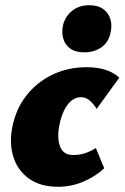

<svg xmlns="http://www.w3.org/2000/svg" viewBox="-20 -701 478 737"><path d="M203 16Q136 16 92.5 -14.5Q49 -45 32 -96.5Q15 -148 27 -212Q41 -283 81.5 -334.5Q122 -386 181.5 -414.5Q241 -443 312 -443Q354 -443 385 -433Q416 -423 438 -403L351 -283Q341 -300 325.5 -314Q310 -328 291 -328Q270 -328 253.5 -314Q237 -300 225.5 -276Q214 -252 208 -221Q198 -172 210.5 -139Q223 -106 260 -106Q286 -106 308 -113.5Q330 -121 348 -133L380 -55Q347 -24 300.5 -4Q254 16 203 16ZM304 -500Q269 -500 249 -515Q229 -530 222.5 -554Q216 -578 222 -605Q231 -639 257.5 -660Q284 -681 322 -681Q356 -681 376.5 -666Q397 -651 404 -626.5Q411 -602 404 -574Q396 -537 368 -518.5Q340 -500 304 -500Z"/></svg>

Font: Ysabeau Black
Style: Italic
Weight: 900
Italic angle: -12°
Version: Version 2.000;gftools[0.9.27.dev2+g8671c4b]